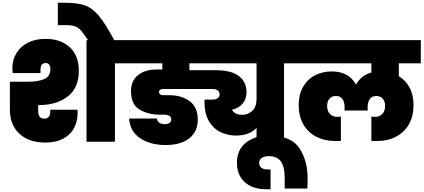

<svg xmlns="http://www.w3.org/2000/svg" viewBox="-20 -1032 3084 1398"><path d="M258 -267V-222Q258 -168 304 -168Q324 -168 335 -181.5Q346 -195 346 -216V-233H544L545 -213Q545 -109 481.5 -51.5Q418 6 309 6Q190 6 121 -58.5Q52 -123 52 -234V-437H187Q258 -437 302.5 -456.5Q347 -476 347 -530Q347 -549 338.5 -561Q330 -573 312 -573Q293 -573 284 -560.5Q275 -548 275 -527V-500H72Q70 -522 70 -534Q70 -596 99.5 -645Q129 -694 183.5 -721.5Q238 -749 312 -749Q422 -749 488 -688Q554 -627 554 -517Q554 -392 473 -329.5Q392 -267 265 -267ZM893 -740V-571H817V0H610V-740Z M624 -735Q590 -787 570 -809.5Q550 -832 526 -840.5Q502 -849 460 -849H401V-1012H457Q548 -1011 600.5 -992Q653 -973 700.5 -916Q748 -859 814 -735Z M2124 -571H2048V0H1848V-101Q1795 -45 1700 -45Q1639 -45 1587 -69.5Q1535 -94 1502 -148.5Q1469 -203 1469 -288V-307H1531Q1551 -307 1565 -317Q1579 -327 1579 -345Q1579 -364 1564.5 -374Q1550 -384 1532 -384H1169Q1155 -384 1146.5 -378Q1138 -372 1138 -362Q1138 -339 1168 -339H1212Q1300 -339 1360 -296Q1420 -253 1420 -160Q1420 -74 1358.5 -25Q1297 24 1185 24Q1074 24 1000 -26Q926 -76 920 -169H1123Q1125 -146 1142 -137Q1159 -128 1179 -128Q1200 -128 1213.5 -136.5Q1227 -145 1227 -162Q1227 -197 1174 -197H1142Q1063 -197 998.5 -232.5Q934 -268 934 -369Q934 -444 985 -485Q1036 -526 1118 -526H1162V-571H871V-740H2124ZM1743 -196Q1786 -196 1817 -225Q1848 -254 1848 -311V-571H1359V-521H1544Q1665 -521 1720 -478Q1775 -435 1775 -360Q1775 -314 1748 -279.5Q1721 -245 1669 -233Q1689 -196 1743 -196Z M1913 346Q1856 346 1809 325Q1762 304 1733.5 260.5Q1705 217 1705 154Q1705 60 1770 7.5Q1835 -45 1939 -45Q2098 -45 2159 45.5Q2220 136 2220 270Q2220 295 2218 341H2053V264Q2053 184 2026 144.5Q1999 105 1935 105Q1908 105 1887.5 117Q1867 129 1867 155Q1867 179 1884.5 190.5Q1902 202 1927 202H1950V346Z M2884 -571V-477Q2933 -448 2962 -394.5Q2991 -341 2991 -264Q2991 -188 2959 -129.5Q2927 -71 2866 -38Q2805 -5 2719 -5Q2700 -5 2684 -6V-183L2710 -181Q2742 -181 2763 -201.5Q2784 -222 2784 -261Q2784 -294 2767 -313.5Q2750 -333 2720 -333Q2687 -333 2672 -310Q2657 -287 2657 -256V-227H2489V-256Q2489 -287 2474 -310Q2459 -333 2426 -333Q2396 -333 2379 -313.5Q2362 -294 2362 -261Q2362 -222 2383 -201.5Q2404 -181 2436 -181L2462 -183V-6Q2446 -5 2427 -5Q2341 -5 2280 -38Q2219 -71 2187 -129.5Q2155 -188 2155 -264Q2155 -348 2189 -403.5Q2223 -459 2277.5 -485.5Q2332 -512 2395 -512Q2518 -512 2571 -418H2574Q2611 -484 2684 -504V-571H2102V-740H3044V-571Z"/></svg>

Font: Fz Poppins Black
Style: Regular
Weight: 900
Designer: Ninad Kale (Devanagari), Jonny Pinhorn (Latin)
Foundry: Indian Type Foundry
Version: Vit hóa bi Vntype.Com & FontZin.Com